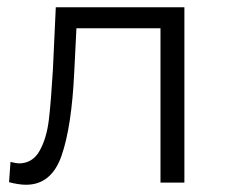

<svg xmlns="http://www.w3.org/2000/svg" viewBox="-20 -504 621 530"><path d="M489 -484V0H423V-426H191L185 -306Q178 -155 150 -74.5Q122 6 52 6Q32 6 5 -1L9 -57Q26 -53 32 -53Q70 -53 89.5 -88Q109 -123 115 -174.5Q121 -226 126 -311L134 -484Z"/></svg>

Font: Montserrat Ace
Style: Regular
Weight: 400
Designer: Julieta Ulanovsky
Foundry: Julieta Ulanovsky
Version: Version 1